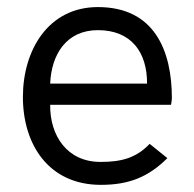

<svg xmlns="http://www.w3.org/2000/svg" viewBox="-20 -514 547 540"><path d="M263.7 5.9C341.8 5.9 397 -15.6 450.7 -69.3L400.9 -109.4C362.8 -69.3 320.8 -58.6 262.7 -58.6C168.5 -58.6 120.1 -132.8 121.1 -219.2H460.9C460.9 -219.2 463.4 -231.9 463.4 -237.8C463.4 -370.6 415 -494.1 255.4 -494.1C115.2 -494.1 44.4 -372.1 44.4 -241.2C44.4 -108.4 116.2 5.9 263.7 5.9ZM121.1 -278.8C124.5 -361.3 167 -429.2 255.4 -429.2C349.1 -429.2 394 -367.2 393.6 -278.8Z"/></svg>

Font: HK Grotesk
Style: Regular
Weight: 400
Designer: Alfredo Marco Pradil and Stefan Peev
Foundry: Hanken Design Co.
Version: Version 1.045;PS 001.045;hotconv 1.0.88;makeotf.lib2.5.64775